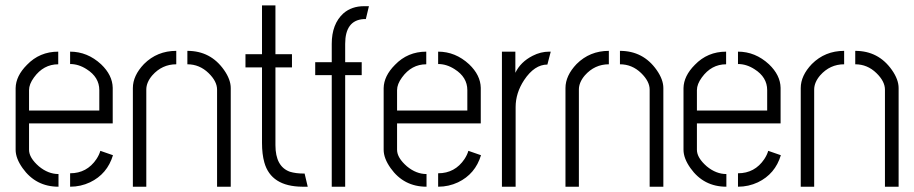

<svg xmlns="http://www.w3.org/2000/svg" viewBox="-20 -706 3455 726"><path d="M39.1 -139.6V-373Q40 -418.9 82 -460.9Q129.9 -510.7 200.2 -510.7V-462.9Q144.5 -462.9 108.4 -413.1Q89.8 -387.7 89.8 -365.2V-288.1H355.5V-365.2Q355.5 -414.1 307.6 -444.3Q277.3 -463.9 245.1 -463.9V-510.7Q310.5 -510.7 362.3 -462.9Q405.3 -421.9 406.2 -374V-239.3H89.8V-139.6Q89.8 -109.4 127 -77.1Q162.1 -47.9 201.2 -47.9V0Q115.2 0 65.4 -70.3Q39.1 -107.4 39.1 -139.6ZM245.1 0V-50.8Q308.6 -50.8 344.7 -104.5Q355.5 -121.1 359.4 -135.7L407.2 -119.1Q385.7 -47.9 320.3 -16.6Q285.2 0 245.1 0Z M482.4 0V-373Q482.4 -419.9 524.4 -463.9Q574.2 -513.7 646.5 -513.7V-462.9Q592.8 -462.9 555.7 -420.9Q533.2 -394.5 533.2 -367.2V0ZM688.5 -462.9V-513.7Q776.4 -513.7 827.1 -441.4Q852.5 -405.3 852.5 -373V0H800.8V-367.2Q800.8 -398.4 768.6 -429.7Q734.4 -462.9 688.5 -462.9Z M908.2 -451.2V-501H970.7V-685.5H1021.5V-501H1084V-451.2H1021.5V-157.2Q1021.5 -76.2 1076.2 -56.6Q1098.6 -49.8 1127.9 -49.8H1131.8L1143.6 0H1123Q1004.9 -1 979.5 -91.8Q970.7 -123 970.7 -166V-451.2Z M1171.9 -421.9V-470.7H1234.4V-540Q1234.4 -615.2 1278.3 -655.3Q1309.6 -682.6 1356.4 -682.6H1375L1363.3 -633.8H1354.5Q1285.2 -628.9 1285.2 -540V-470.7H1347.7V-421.9H1285.2V0H1234.4V-421.9Z M1430.7 -139.6V-373Q1431.6 -418.9 1473.6 -460.9Q1521.5 -510.7 1591.8 -510.7V-462.9Q1536.1 -462.9 1500 -413.1Q1481.4 -387.7 1481.4 -365.2V-288.1H1747.1V-365.2Q1747.1 -414.1 1699.2 -444.3Q1668.9 -463.9 1636.7 -463.9V-510.7Q1702.1 -510.7 1753.9 -462.9Q1796.9 -421.9 1797.9 -374V-239.3H1481.4V-139.6Q1481.4 -109.4 1518.6 -77.1Q1553.7 -47.9 1592.8 -47.9V0Q1506.8 0 1457 -70.3Q1430.7 -107.4 1430.7 -139.6ZM1636.7 0V-50.8Q1700.2 -50.8 1736.3 -104.5Q1747.1 -121.1 1751 -135.7L1798.8 -119.1Q1777.3 -47.9 1711.9 -16.6Q1676.8 0 1636.7 0Z M1877.9 0V-510.7H1928.7V-430.7Q1948.2 -471.7 1994.1 -495.1Q2024.4 -510.7 2056.6 -510.7H2062.5L2049.8 -461.9Q2001 -461.9 1961.9 -403.3Q1929.7 -354.5 1929.7 -300.8V0Z M2118.2 0V-373Q2118.2 -419.9 2160.2 -463.9Q2210 -513.7 2282.2 -513.7V-462.9Q2228.5 -462.9 2191.4 -420.9Q2168.9 -394.5 2168.9 -367.2V0ZM2324.2 -462.9V-513.7Q2412.1 -513.7 2462.9 -441.4Q2488.3 -405.3 2488.3 -373V0H2436.5V-367.2Q2436.5 -398.4 2404.3 -429.7Q2370.1 -462.9 2324.2 -462.9Z M2564.5 -139.6V-373Q2565.4 -418.9 2607.4 -460.9Q2655.3 -510.7 2725.6 -510.7V-462.9Q2669.9 -462.9 2633.8 -413.1Q2615.2 -387.7 2615.2 -365.2V-288.1H2880.9V-365.2Q2880.9 -414.1 2833 -444.3Q2802.7 -463.9 2770.5 -463.9V-510.7Q2835.9 -510.7 2887.7 -462.9Q2930.7 -421.9 2931.6 -374V-239.3H2615.2V-139.6Q2615.2 -109.4 2652.3 -77.1Q2687.5 -47.9 2726.6 -47.9V0Q2640.6 0 2590.8 -70.3Q2564.5 -107.4 2564.5 -139.6ZM2770.5 0V-50.8Q2834 -50.8 2870.1 -104.5Q2880.9 -121.1 2884.8 -135.7L2932.6 -119.1Q2911.1 -47.9 2845.7 -16.6Q2810.5 0 2770.5 0Z M3007.8 0V-373Q3007.8 -419.9 3049.8 -463.9Q3099.6 -513.7 3171.9 -513.7V-462.9Q3118.2 -462.9 3081.1 -420.9Q3058.6 -394.5 3058.6 -367.2V0ZM3213.9 -462.9V-513.7Q3301.8 -513.7 3352.5 -441.4Q3377.9 -405.3 3377.9 -373V0H3326.2V-367.2Q3326.2 -398.4 3293.9 -429.7Q3259.8 -462.9 3213.9 -462.9Z"/></svg>

Font: Post No Bills Colombo
Style: Regular
Weight: 500
Designer: Kosala Senevirathne, Siva Puranthara, Lasantha Premarathna, Tharique Azeez
Foundry: Mooniak
Version: Version 1.220 ; ttfautohint (v1.5)